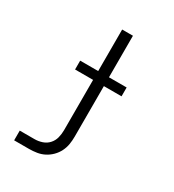

<svg xmlns="http://www.w3.org/2000/svg" viewBox="-178 -623 855 941"><g transform="rotate(30 250.0 -152.5)"><path d="M48 215V160H132Q153 160 174 153Q195 146 209.5 130Q224 114 229.5 93Q235 72 235 50V-235H133V-285H235V-520H296V-285H396V-235H296V50Q296 73 292.5 94.5Q289 116 279 136Q269 156 253 172Q237 188 217.5 198Q198 208 176 211.5Q154 215 132 215Z"/></g></svg>

Font: Iosevka Term Curly Light
Style: Regular
Weight: 300
Designer: Belleve Invis
Foundry: Belleve Invis
Version: Version 32.3.0